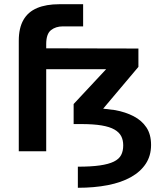

<svg xmlns="http://www.w3.org/2000/svg" viewBox="-20 -717 753 910"><path d="M349 173V73Q412 73 453.5 67Q495 61 519.5 49Q544 37 554 18Q564 -1 564 -28Q564 -53 554.5 -71.5Q545 -90 522.5 -103Q500 -116 461.5 -122.5Q423 -129 364 -129H329V-224L483 -389H199V0H69V-524Q69 -584 91 -622.5Q113 -661 156 -679Q199 -697 261 -697H374V-592H278Q244 -592 221.5 -574Q199 -556 199 -508V-488L636 -487V-400L469 -202Q498 -199 526 -195Q575 -186 613.5 -166Q652 -146 674 -113Q696 -80 696 -30Q696 21 671 59Q646 97 600.5 122.5Q555 148 491 160.5Q427 173 349 173Z"/></svg>

Font: Syne Modified
Style: Bold
Weight: 700
Designer: Lucas Descroix
Foundry: Bonjour Monde
Version: Version 2.200